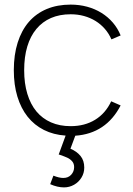

<svg xmlns="http://www.w3.org/2000/svg" viewBox="-20 -575 579 834"><path d="M258 239Q229.5 239 198 225L212 188Q237 198 255 198Q276.5 198 289.2 184Q302 170 302 151Q302 135.5 293.5 125.8Q285 116 272.8 110.2Q260.5 104.5 238.5 97Q237.5 97 236.8 96.8Q236 96.5 235 96L265 14Q212.5 10.5 170.8 -10.5Q129 -31.5 100 -68Q71 -104.5 55.5 -155.5Q40 -206.5 40 -270Q40 -337 56.8 -390Q73.5 -443 105.2 -479.8Q137 -516.5 183 -535.8Q229 -555 287 -555Q324.5 -555 358.5 -545.8Q392.5 -536.5 420.8 -519Q449 -501.5 470.2 -476.8Q491.5 -452 504 -421L464 -404Q453 -429.5 435.2 -449.8Q417.5 -470 394.8 -484Q372 -498 344.8 -505.5Q317.5 -513 287 -513Q239 -513 201.5 -496.8Q164 -480.5 138 -449.2Q112 -418 98.5 -373Q85 -328 85 -270Q85 -212.5 98.8 -167.2Q112.5 -122 138.2 -91Q164 -60 201.5 -43.5Q239 -27 287 -27Q348 -27 393.2 -54.8Q438.5 -82.5 463 -135L504 -117Q472.5 -56 423 -23Q373.5 10 307 14.5L286 71Q313.5 82.5 329.8 102.5Q346 122.5 346 153Q346 176.5 334 196.2Q322 216 301.8 227.5Q281.5 239 258 239Z"/></svg>

Font: Vela Sans ExtLt
Style: Regular
Weight: 200
Designer: Principal design: Mikhail Sharanda - project Manrope.
Design modification: Ravid Balaliev
Foundry: Mikhail Sharanda
Version: Version 1.001